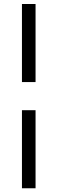

<svg xmlns="http://www.w3.org/2000/svg" viewBox="-20 -787 294 978"><path d="M91.8 -766.6Q109.4 -766.6 161.1 -766.6Q161.1 -667 161.1 -369.1Q144.5 -369.1 91.8 -369.1Q91.8 -468.8 91.8 -766.6ZM91.8 -225.6Q109.4 -225.6 161.1 -225.6Q161.1 -127 161.1 171.9Q144.5 171.9 91.8 171.9Q91.8 72.3 91.8 -225.6Z"/></svg>

Font: Lato
Style: Regular
Weight: 400
Designer: Lukasz Dziedzic with Adam Twardoch and Botio Nikoltchev
Version: Version 2.015; 2015-08-06; http://www.latofonts.com/